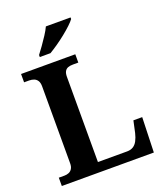

<svg xmlns="http://www.w3.org/2000/svg" viewBox="-165 -1040 984 1150"><g transform="rotate(-20 327.0 -465.5)"><path d="M28.1 0V-53H64.3Q79.2 -53 92.2 -58.3Q105.2 -63.6 113.3 -76.5Q121.4 -89.4 121.4 -111.1V-601.2Q121.4 -624.5 113 -637.4Q104.6 -650.4 90.8 -655.7Q76.9 -661 59.7 -661H28.1V-714H373.7V-661H339.8Q320.1 -661 307.1 -655.9Q294.1 -650.8 287.3 -638.3Q280.4 -625.9 280.4 -604V-61H466.4Q489.4 -61 505.6 -71Q521.8 -81.1 532.2 -100.9Q542.7 -120.7 549.2 -148.1L565.5 -223.1H621.6L614.6 0ZM168.3 -784Q183.3 -803 201.6 -829Q219.9 -855 237.6 -882Q255.2 -909 265.2 -931H422.6V-921Q413.6 -908 392.4 -888Q371.2 -868 343.8 -846Q316.4 -824 288.2 -804.5Q259.9 -785 236.5 -771H168.3Z"/></g></svg>

Font: Noto Serif Ethiopic
Style: Regular
Weight: 400
Designer: Monotype Design Team
Foundry: Monotype Imaging Inc.
Version: Version 2.102